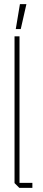

<svg xmlns="http://www.w3.org/2000/svg" viewBox="-20 -905 206 925"><path d="M73 0 50 -23V-730H74V0ZM74 0V-24H136V0ZM56 -765 76 -885H107V-884L80 -765Z"/></svg>

Font: Foldit Thin
Style: Regular
Weight: 100
Designer: Sophia Tai
Foundry: Sophia Tai
Version: Version 1.003